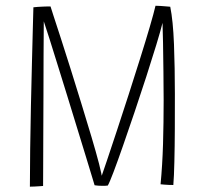

<svg xmlns="http://www.w3.org/2000/svg" viewBox="-20 -654 730 684"><path d="M86.5 11Q86.5 -47.5 87.5 -123Q88.5 -198.5 90.2 -278.2Q92 -358 93.8 -430.2Q95.5 -502.5 97 -555.2Q98.5 -608 99 -628Q106 -629 115.2 -629.5Q124.5 -630 133.8 -630.5Q143 -631 150.2 -631Q157.5 -631 160 -631Q160.5 -629 170.5 -598.2Q180.5 -567.5 196.8 -517.5Q213 -467.5 232 -407Q251 -346.5 270.2 -284Q289.5 -221.5 306 -166Q322.5 -110.5 332.8 -70.8Q343 -31 344 -16.5H338.5Q345.5 -36.5 361 -82.2Q376.5 -128 396.5 -188.8Q416.5 -249.5 438 -316Q459.5 -382.5 479.2 -445.5Q499 -508.5 513.5 -558Q528 -607.5 534 -633.5Q541 -633.5 551.8 -632.8Q562.5 -632 572.5 -631.2Q582.5 -630.5 586.5 -630Q596.5 -581 599.8 -496.8Q603 -412.5 603 -320Q603 -258.5 602.8 -194.8Q602.5 -131 601.2 -78Q600 -25 597.5 5Q591 5 582.8 4.8Q574.5 4.5 566.5 3.8Q558.5 3 552 2.5Q558.5 -64.5 560.8 -141.2Q563 -218 563 -296.5Q563 -345 562.2 -399.8Q561.5 -454.5 560.8 -501.5Q560 -548.5 559 -572.5Q552 -544 536.5 -493.2Q521 -442.5 501 -380.5Q481 -318.5 459.5 -255Q438 -191.5 418.5 -135.5Q399 -79.5 384.5 -41.2Q370 -3 364 7Q360.5 7.5 355.2 7.8Q350 8 344.5 8Q337.5 8 330.2 7.5Q323 7 317 6Q316.5 4 308.2 -23.2Q300 -50.5 286.2 -95.5Q272.5 -140.5 255.5 -195.5Q238.5 -250.5 220.8 -308.5Q203 -366.5 186.2 -420Q169.5 -473.5 156.5 -515Q143.5 -556.5 136 -578Q135.5 -525.5 135.2 -455.8Q135 -386 134.8 -311.5Q134.5 -237 134.2 -170Q134 -103 133.8 -55Q133.5 -7 133.5 8.5Q128.5 9 120.2 9.5Q112 10 103.2 10.5Q94.5 11 86.5 11Z"/></svg>

Font: Grandstander Thin Thin
Style: Regular
Weight: 250
Version: Version 1.200